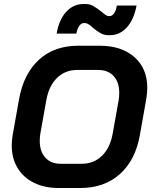

<svg xmlns="http://www.w3.org/2000/svg" viewBox="-20 -938 764 966"><path d="M39 -206Q39 -228 44 -260L76 -440Q99 -567 176 -637.5Q253 -708 374 -708H480Q592 -708 656.5 -650.5Q721 -593 721 -496Q721 -472 716 -440L684 -260Q662 -133 583.5 -62.5Q505 8 383 8H277Q204 8 150.5 -18.5Q97 -45 68 -93.5Q39 -142 39 -206ZM391 -114Q452 -114 493 -154Q534 -194 547 -266L577 -434Q580 -454 580 -471Q580 -524 552 -555Q524 -586 474 -586H368Q308 -586 267 -546Q226 -506 213 -434L183 -266Q180 -247 180 -229Q180 -176 208 -145Q236 -114 285 -114ZM447 -799Q422 -822 408 -822H402Q389 -822 379 -808Q369 -794 364 -769H265Q277 -839 313 -878.5Q349 -918 402 -918H408Q432 -918 450 -907.5Q468 -897 492 -878Q515 -857 526 -857H532Q544 -857 554 -871Q564 -885 568 -910H667Q654 -840 618.5 -800.5Q583 -761 533 -761H527Q504 -761 486 -771Q468 -781 447 -799Z"/></svg>

Font: Bai Jamjuree
Style: Bold Italic
Weight: 700
Italic angle: -10°
Designer: Katatrad Aksorn Co.,Ltd.
Foundry: Cadson Demak Co.,Ltd.
Version: Version 1.000; ttfautohint (v1.6)